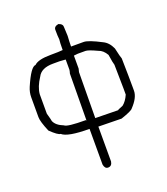

<svg xmlns="http://www.w3.org/2000/svg" viewBox="-128 -779 756 869"><g transform="rotate(-20 250.0 -345.0)"><path d="M253.9 -689.5Q273.4 -683.6 273.4 -669.9Q273.4 -655.8 275.4 -625Q273.4 -596.2 273.4 -574.2H334Q356.4 -574.2 416 -543Q442.4 -530.8 457 -498Q467.3 -451.7 470.7 -445.3V-443.4Q472.7 -353.5 472.7 -304.7V-289.1Q472.7 -255.9 435.5 -216.8Q429.2 -207 377 -189.5H373Q336.4 -189.5 265.6 -191.4V-23.4Q262.2 -2 244.1 -2Q228.5 -2 224.6 -23.4V-195.3Q119.6 -195.3 93.8 -218.8Q81.1 -218.8 46.9 -252Q25.4 -302.7 25.4 -324.2V-419.9Q25.4 -443.8 35.2 -466.8Q71.3 -550.8 93.8 -550.8Q113.3 -570.3 173.8 -570.3Q215.3 -570.3 232.4 -572.3V-576.2Q232.4 -607.9 234.4 -623Q232.4 -638.2 232.4 -669.9Q232.4 -685.5 253.9 -689.5ZM271.5 -531.2V-468.8Q267.6 -455.1 267.6 -453.1Q267.6 -409.7 265.6 -232.4Q341.8 -230.5 375 -230.5Q375 -232.4 400.4 -242.2Q418.9 -256.3 431.6 -285.2V-314.5Q431.6 -353 429.7 -429.7Q426.3 -438 419.9 -480.5Q404.8 -506.8 382.8 -513.7Q341.3 -533.2 328.1 -533.2H291ZM66.4 -419.9V-326.2Q76.2 -291.5 76.2 -287.1Q85.9 -263.7 121.1 -250Q132.8 -238.3 222.7 -238.3Q222.7 -236.3 224.6 -236.3V-238.3Q226.6 -405.8 226.6 -460.9Q230.5 -473.6 230.5 -478.5V-527.3Q210.9 -529.3 201.2 -529.3H169.9Q113.3 -529.3 95.7 -494.1Q69.3 -454.1 66.4 -419.9Z"/></g></svg>

Font: CEF Fonts CJK Mono
Style: Regular
Weight: 400
Designer: PartyBoss (派对大魔王)
Version: Release 2.25